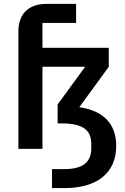

<svg xmlns="http://www.w3.org/2000/svg" viewBox="-20 -760 640 980"><path d="M196.7 0V-419.4H414.8L274.1 -226.9V-130H295.1C398.8 -130 445.7 -99.4 445.7 -26.6V-2.8C445.7 70.3 400.9 103.3 305.4 103.3H245.4V199.9H311.4C471.2 199.9 573.2 125.7 573.2 -15.3C573.2 -132.5 502.1 -196.4 384.6 -212.7L535.2 -419V-516H196.7V-643.1H368.3V-740.1H217.3C119.3 -740.1 73.9 -682.2 73.9 -601.2V0Z"/></svg>

Font: Margiela Mono SemiBold
Style: Regular
Weight: 600
Designer: Mike Abbink, Paul van der Laan, Pieter van Rosmalen
Foundry: Bold Monday
Version: Version 2.003 2021